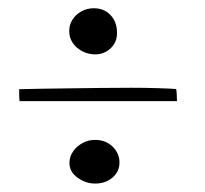

<svg xmlns="http://www.w3.org/2000/svg" viewBox="-20 -555 498 466"><path d="M211 -423Q195 -423 180.5 -430.2Q166 -437.5 157 -450.2Q148 -463 148 -479.5Q148 -495 156 -507.5Q164 -520 177.8 -527.5Q191.5 -535 207.5 -535Q232.5 -535 248.2 -518.5Q264 -502 264 -475Q264 -452 248.2 -437.5Q232.5 -423 211 -423ZM211 -109.5Q188 -109.5 168.2 -123.8Q148.5 -138 148.5 -159.5Q148.5 -174.5 157.2 -187.2Q166 -200 180.2 -207.8Q194.5 -215.5 210.5 -215.5Q236.5 -215.5 253.2 -199.2Q270 -183 270 -160.5Q270 -138.5 253 -124Q236 -109.5 211 -109.5ZM27.5 -309.5Q27 -313 26.8 -317.2Q26.5 -321.5 26.5 -326.8Q26.5 -332 26.5 -338.5Q41.5 -339 71.8 -339.5Q102 -340 140.8 -340.5Q179.5 -341 220.8 -341.5Q262 -342 298.5 -342Q334 -342 364 -341Q394 -340 407.5 -339Q408.5 -335 409 -326.2Q409.5 -317.5 409.5 -309.5Q388 -309.5 349 -309.5Q310 -309.5 263.2 -309.5Q216.5 -309.5 170.2 -309.5Q124 -309.5 86 -309.5Q48 -309.5 27.5 -309.5Z"/></svg>

Font: Grandstander Thin Thin
Style: Regular
Weight: 250
Version: Version 1.200